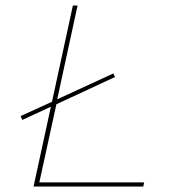

<svg xmlns="http://www.w3.org/2000/svg" viewBox="-20 -678 643 698"><path d="M123 -15H504L501 0H102L165 -290L61 -242L55 -256L169 -308L245 -658H262L188 -317L392 -411L398 -398L185 -299Z"/></svg>

Font: EauTest Thin
Style: Italic
Weight: 250
Italic angle: -12°
Designer: Christian Thalmann (Catharsis Fonts)
Version: Version 0.001;PS 000.001;hotconv 1.0.88;makeotf.lib2.5.64775